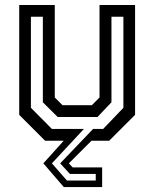

<svg xmlns="http://www.w3.org/2000/svg" viewBox="-20 -560 616 764"><path d="M234 184.5 152.5 90 233.5 0H159.5L56.5 -103V-540H198V-172L228.5 -141.5H345.5L376 -172V-540H517.5V-103L414.5 0H344L254 90L269 106H386.5V184.5ZM246.5 158.5H361V132H258L219.5 90L350.5 -47H390.5L471 -131V-493.5H423.5V-153L368 -94.5H209.5L150.5 -153V-493.5H103V-131L186.5 -47H314L186.5 90Z"/></svg>

Font: Tourney Medium
Style: Regular
Weight: 500
Designer: Tyler Finck
Foundry: Etcetera Type Co
Version: Version 1.015